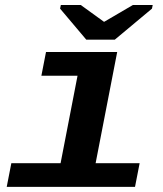

<svg xmlns="http://www.w3.org/2000/svg" viewBox="-20 -732 640 752"><path d="M354.5 -92.8H526.9L508.8 0H6.3L24.4 -92.8H217.3L283.7 -435.5H142.1L160.2 -528.3H439ZM429.7 -576.7H317.9L215.3 -698.2L218.3 -712.4H296.4L386.7 -647H388.7L500.5 -712.4H578.1L575.2 -698.2Z"/></svg>

Font: Cousine
Style: Bold Italic
Weight: 700
Italic angle: -12°
Monospace: yes
Designer: Steve Matteson
Foundry: Ascender Corporation
Version: Version 1.20